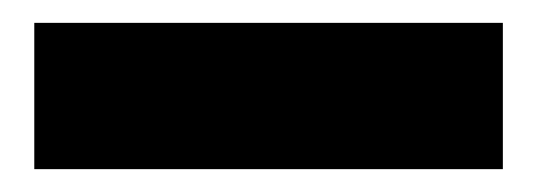

<svg xmlns="http://www.w3.org/2000/svg" viewBox="-20 -20 470 168"><path d="M10 128V0H420V128Z"/></svg>

Font: Atkinson Hyperlegible
Style: Bold
Weight: 700
Designer: Elliott Scott, Megan Eiswerth, Linus Boman, Theodore Petrosky
Foundry: Braille Institute
Version: Version 1.006; ttfautohint (v1.8.3)